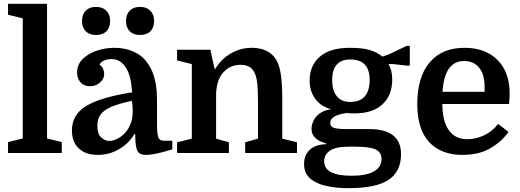

<svg xmlns="http://www.w3.org/2000/svg" viewBox="-20 -800 2720 1004"><path d="M99 -76V-704L22 -723V-780H226V-76L303 -57V0H22V-57Z M356 -118Q356 -201 432 -246.5Q508 -292 671 -317Q667 -367 660 -394Q653 -421 642 -440Q629 -463 610 -477Q591 -491 562 -491Q541 -491 523.5 -483Q506 -475 500 -461Q514 -454 519.5 -439Q525 -424 525 -413Q525 -388 503 -368.5Q481 -349 450 -349Q419 -349 401 -369.5Q383 -390 383 -421Q383 -462 412 -491Q441 -520 486 -535Q531 -550 577 -550Q624 -550 661.5 -536.5Q699 -523 722 -503Q801 -433 801 -281V-151Q801 -102 807.5 -83Q814 -64 836 -64H881V-19Q789 10 742 10Q709 10 698 -12Q687 -34 687 -99H683Q652 -48 601 -19Q550 10 491 10Q428 10 392 -24Q356 -58 356 -118ZM552 -63Q573 -63 598.5 -77Q624 -91 643 -116Q654 -130 664 -156Q674 -182 674 -218Q674 -230 673 -245Q672 -260 670 -273Q601 -258 561.5 -241Q522 -224 505.5 -200.5Q489 -177 489 -143Q489 -100 509 -81.5Q529 -63 552 -63ZM409 -690Q409 -725 428.5 -744.5Q448 -764 482 -764Q516 -764 536 -744Q556 -724 556 -690Q556 -656 536.5 -636.5Q517 -617 482 -617Q448 -617 428.5 -636.5Q409 -656 409 -690ZM639 -690Q639 -725 658.5 -744.5Q678 -764 712 -764Q746 -764 766 -744Q786 -724 786 -690Q786 -656 766.5 -636.5Q747 -617 712 -617Q678 -617 658.5 -636.5Q639 -656 639 -690Z M983 -75V-465L906 -484V-540H1080L1102 -440H1106Q1136 -491 1187 -520.5Q1238 -550 1296 -550Q1379 -550 1419 -496Q1439 -468 1447.5 -417.5Q1456 -367 1456 -281V-75L1533 -56V0H1262V-56L1329 -75V-268Q1329 -328 1325.5 -361.5Q1322 -395 1313 -415Q1302 -441 1283 -451Q1264 -461 1238 -461Q1189 -461 1155 -429Q1114 -391 1110 -312V-75L1177 -56V0H906V-56Z M2077 6Q2077 98 2011 141Q1945 184 1801 184Q1737 184 1684.5 172Q1632 160 1601 132.5Q1570 105 1570 58Q1570 12 1599 -16Q1628 -44 1685 -46V-50Q1609 -71 1609 -126Q1609 -146 1619 -168Q1629 -190 1652 -207Q1675 -224 1712 -229Q1659 -242 1629 -282.5Q1599 -323 1599 -378Q1599 -458 1653 -504Q1707 -550 1808 -550Q1875 -550 1913 -538.5Q1951 -527 1980 -504L2014 -516L2106 -560H2123V-457H2106L2036 -465H2011Q2031 -434 2031 -384Q2031 -302 1980 -254.5Q1929 -207 1833 -207Q1823 -207 1813 -207.5Q1803 -208 1793 -209Q1754 -204 1730.5 -191.5Q1707 -179 1707 -156Q1707 -138 1726 -131.5Q1745 -125 1795 -125H1911Q1993 -125 2035 -92.5Q2077 -60 2077 6ZM1837 -33H1802Q1735 -33 1705 -12Q1675 9 1675 43Q1675 119 1818 119Q1895 119 1935 96.5Q1975 74 1975 31Q1975 -4 1944 -18.5Q1913 -33 1837 -33ZM1717 -382Q1717 -326 1741.5 -296.5Q1766 -267 1810 -267Q1863 -267 1888 -296.5Q1913 -326 1913 -382Q1913 -435 1888 -462Q1863 -489 1810 -489Q1765 -489 1741 -462Q1717 -435 1717 -382Z M2642 -256H2293Q2293 -188 2313 -143Q2329 -109 2356 -90.5Q2383 -72 2423 -72Q2467 -72 2510.5 -92Q2554 -112 2585 -152L2639 -110Q2604 -60 2544.5 -25Q2485 10 2398 10Q2325 10 2272 -19.5Q2219 -49 2191 -106Q2176 -137 2169 -175Q2162 -213 2162 -257Q2162 -397 2226.5 -473.5Q2291 -550 2409 -550Q2518 -550 2581.5 -486.5Q2645 -423 2645 -311Q2645 -300 2644.5 -289.5Q2644 -279 2642 -256ZM2407 -481Q2304 -481 2294 -320H2514V-346Q2514 -411 2485.5 -446Q2457 -481 2407 -481Z"/></svg>

Font: Domine
Style: Bold
Weight: 700
Designer: Pablo Impallari, Rodrigo Fuenzalida, Brenda Gallo
Foundry: Pablo Impallari, Rodrigo Fuenzalida, Brenda Gallo
Version: Version 2.000